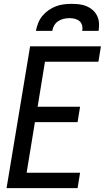

<svg xmlns="http://www.w3.org/2000/svg" viewBox="-20 -975 543 995"><path d="M14 0 136 -735H503L490 -655H213L175 -422H395L382 -342H161L118 -80H395L382 0ZM166 -815Q170 -836 178 -856Q186 -876 199.5 -892.5Q213 -909 231.5 -922Q250 -935 270 -942.5Q290 -950 310.5 -952.5Q331 -955 352 -955Q372 -955 392 -952.5Q412 -950 429.5 -942.5Q447 -935 461 -922.5Q475 -910 483.5 -892.5Q492 -875 493 -855Q494 -835 491 -815H406Q409 -829 405.5 -843Q402 -857 392 -865.5Q382 -874 368 -877.5Q354 -881 340 -881Q325 -881 310 -877.5Q295 -874 282 -865.5Q269 -857 261 -843.5Q253 -830 251 -815Z"/></svg>

Font: Iosevka Curly Medium Oblique
Style: Regular
Weight: 500
Italic angle: -9°
Monospace: yes
Designer: Belleve Invis
Foundry: Belleve Invis
Version: Version 11.1.0; ttfautohint (v1.8.3)